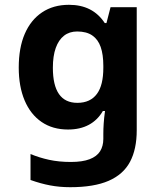

<svg xmlns="http://www.w3.org/2000/svg" viewBox="-20 -530 675 799"><path d="M272 249Q228 249 188.5 241.5Q149 234 107 219V111Q143 126 184 135Q225 144 275 144Q323 144 353 132.5Q383 121 396.5 99.5Q410 78 410 48V27Q410 7 411.5 -16Q413 -39 417 -68H408Q386 -30 349.5 -10.5Q313 9 263 9Q199 9 153 -22.5Q107 -54 82.5 -112Q58 -170 58 -249Q58 -331 83 -389Q108 -447 155 -478.5Q202 -510 267 -510Q317 -510 354 -491Q391 -472 416 -434H423L440 -500H549V12Q549 91 521 143.5Q493 196 432 222.5Q371 249 272 249ZM302 -102Q329 -102 349.5 -111.5Q370 -121 383.5 -139.5Q397 -158 403.5 -185Q410 -212 410 -248V-256Q410 -303 399 -334.5Q388 -366 364 -382.5Q340 -399 301 -399Q269 -399 246.5 -381.5Q224 -364 212 -330.5Q200 -297 200 -248Q200 -175 225.5 -138.5Q251 -102 302 -102Z"/></svg>

Font: Noto Sans Armenian
Style: Regular
Weight: 400
Designer: Monotype Design Team
Foundry: Monotype Imaging Inc.
Version: Version 2.007